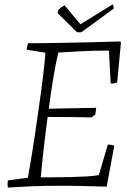

<svg xmlns="http://www.w3.org/2000/svg" viewBox="-20 -834 586 862"><path d="M15 8Q14 1 14 -7Q14 -15 15 -24L105 -36Q111 -67 119 -115.5Q127 -164 136 -223Q145 -282 153 -342Q167 -435 174.5 -502Q182 -569 184 -597L100 -611Q100 -620 102 -627Q104 -634 107 -640Q175 -640 251.5 -641.5Q328 -643 398.5 -644.5Q469 -646 520 -648L523 -643L506 -464Q497 -459 477 -459L469 -607Q407 -607 346.5 -604Q286 -601 242 -598Q231 -555 220 -488.5Q209 -422 199 -346L412 -350L408 -320L391 -307Q341 -308 292 -308.5Q243 -309 194 -309Q184 -236 176 -165Q168 -94 163 -38Q186 -38 222 -38Q258 -38 297 -39Q336 -40 370 -42Q404 -44 424 -48L464 -185Q481 -185 493 -180L459 4Q423 3 366 1.5Q309 0 249 0Q170 0 117.5 2.5Q65 5 15 8ZM326 -689 239 -775 242 -790Q248 -796 256.5 -802Q265 -808 270 -810L341 -725L485 -814Q488 -814 489.5 -806.5Q491 -799 490 -795L345 -689Z"/></svg>

Font: Labrada Lght
Style: Italic
Weight: 300
Italic angle: -7°
Designer: Mercedes Jáuregui
Foundry: Omnibus-Type Team
Version: Version 1.000; ttfautohint (v1.8.4.7-5d5b)